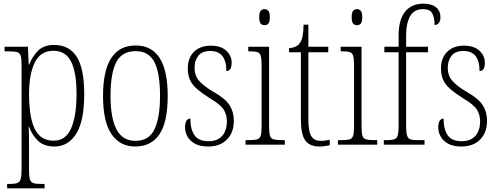

<svg xmlns="http://www.w3.org/2000/svg" viewBox="-20 -792 2727 1051"><path d="M19 239V215H30Q58 215 72.5 210.5Q87 206 92.5 190Q98 174 98 139V-438Q98 -472 93 -487.5Q88 -503 72.5 -507Q57 -511 25 -511H5V-536H133L137 -439H140Q158 -485 189.5 -515.5Q221 -546 276 -546Q358 -546 399.5 -482Q441 -418 441 -277Q441 -129 397 -59.5Q353 10 278 10Q223 10 190 -19.5Q157 -49 139 -99H137Q138 -81 138.5 -51Q139 -21 139 18V140Q139 175 144 190.5Q149 206 163.5 210.5Q178 215 205 215H224V239ZM275 -22Q340 -22 369.5 -90Q399 -158 399 -277Q399 -396 369 -455Q339 -514 272 -514Q202 -514 170.5 -450Q139 -386 139 -276Q139 -199 151.5 -141.5Q164 -84 193.5 -53Q223 -22 275 -22Z M720 10Q637 10 590.5 -57.5Q544 -125 544 -267Q544 -543 723 -543Q898 -543 898 -267Q898 -124 853 -57Q808 10 720 10ZM721 -21Q796 -21 826 -85Q856 -149 856 -267Q856 -391 825.5 -451.5Q795 -512 722 -512Q647 -512 616 -451Q585 -390 585 -267Q585 -147 617.5 -84Q650 -21 721 -21Z M1120 10Q1075 10 1047 -5.5Q1019 -21 1006 -45Q993 -69 993 -94Q993 -120 1001 -131.5Q1009 -143 1022 -143Q1022 -85 1044.5 -52Q1067 -19 1121 -19Q1170 -19 1196 -48Q1222 -77 1222 -129Q1222 -164 1204.5 -192Q1187 -220 1132 -252Q1086 -281 1058.5 -305Q1031 -329 1019.5 -355.5Q1008 -382 1008 -418Q1008 -475 1042 -508.5Q1076 -542 1133 -542Q1189 -542 1218.5 -514.5Q1248 -487 1248 -449Q1248 -403 1219 -403Q1219 -513 1131 -513Q1086 -513 1065.5 -486.5Q1045 -460 1045 -421Q1045 -378 1070.5 -349Q1096 -320 1149 -289Q1214 -252 1237 -215.5Q1260 -179 1260 -131Q1260 -66 1222 -28Q1184 10 1120 10Z M1428 -654Q1415 -654 1407 -663Q1399 -672 1399 -698Q1399 -723 1407 -732.5Q1415 -742 1428 -742Q1441 -742 1449 -732.5Q1457 -723 1457 -698Q1457 -672 1449 -663Q1441 -654 1428 -654ZM1324 0V-25H1343Q1372 -25 1387 -29Q1402 -33 1407 -49Q1412 -65 1412 -98V-435Q1412 -469 1407.5 -485.5Q1403 -502 1389.5 -506.5Q1376 -511 1349 -511H1339V-536H1453V-99Q1453 -65 1458 -49Q1463 -33 1478 -29Q1493 -25 1522 -25H1539V0Z M1730 10Q1675 10 1651 -23Q1627 -56 1627 -142V-506H1562V-528Q1601 -531 1619 -553Q1631 -568 1636 -593Q1641 -618 1642 -657H1668V-536H1777V-506H1668V-139Q1668 -71 1684.5 -46Q1701 -21 1735 -21Q1749 -21 1760 -22.5Q1771 -24 1785 -27V3Q1772 6 1757.5 8Q1743 10 1730 10Z M1934 -654Q1921 -654 1913 -663Q1905 -672 1905 -698Q1905 -723 1913 -732.5Q1921 -742 1934 -742Q1947 -742 1955 -732.5Q1963 -723 1963 -698Q1963 -672 1955 -663Q1947 -654 1934 -654ZM1830 0V-25H1849Q1878 -25 1893 -29Q1908 -33 1913 -49Q1918 -65 1918 -98V-435Q1918 -469 1913.5 -485.5Q1909 -502 1895.5 -506.5Q1882 -511 1855 -511H1845V-536H1959V-99Q1959 -65 1964 -49Q1969 -33 1984 -29Q1999 -25 2028 -25H2045V0Z M2081 0V-25H2101Q2125 -25 2138.5 -29.5Q2152 -34 2157 -51Q2162 -68 2162 -104V-506H2084V-536H2162V-598Q2162 -684 2197.5 -728Q2233 -772 2298 -772Q2343 -772 2367 -752Q2391 -732 2391 -698Q2391 -678 2382 -666.5Q2373 -655 2359 -655Q2359 -694 2346.5 -718Q2334 -742 2296 -742Q2246 -742 2224.5 -702.5Q2203 -663 2203 -599V-536H2323V-506H2203V-104Q2203 -68 2208 -51Q2213 -34 2226 -29.5Q2239 -25 2264 -25H2304V0Z M2506 10Q2461 10 2433 -5.5Q2405 -21 2392 -45Q2379 -69 2379 -94Q2379 -120 2387 -131.5Q2395 -143 2408 -143Q2408 -85 2430.5 -52Q2453 -19 2507 -19Q2556 -19 2582 -48Q2608 -77 2608 -129Q2608 -164 2590.5 -192Q2573 -220 2518 -252Q2472 -281 2444.5 -305Q2417 -329 2405.5 -355.5Q2394 -382 2394 -418Q2394 -475 2428 -508.5Q2462 -542 2519 -542Q2575 -542 2604.5 -514.5Q2634 -487 2634 -449Q2634 -403 2605 -403Q2605 -513 2517 -513Q2472 -513 2451.5 -486.5Q2431 -460 2431 -421Q2431 -378 2456.5 -349Q2482 -320 2535 -289Q2600 -252 2623 -215.5Q2646 -179 2646 -131Q2646 -66 2608 -28Q2570 10 2506 10Z"/></svg>

Font: Noto Serif Lao Condensed ExtraLight
Style: Regular
Weight: 200
Width: 3
Designer: Monotype Design Team
Foundry: Monotype Imaging Inc.
Version: Version 2.003; ttfautohint (v1.8.4.7-5d5b)